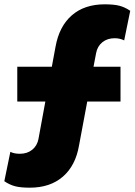

<svg xmlns="http://www.w3.org/2000/svg" viewBox="-52 -741 623 889"><path d="M506 -432V-271H352L314 -68Q298 26 239 77Q180 128 86 128Q44 128 18.5 121.5Q-7 115 -32 98L-4 -38Q13 -29 40 -29Q74 -29 97 -47.5Q120 -66 126 -97L158 -271H28V-432H188L205 -524Q222 -619 280.5 -670Q339 -721 433 -721Q475 -721 500.5 -714.5Q526 -708 551 -691L523 -554Q503 -564 479 -564Q445 -564 422 -545.5Q399 -527 393 -495L381 -432Z"/></svg>

Font: Prodigy Sans Black
Style: Regular
Weight: 900
Designer: Wei Huang
Foundry: Wei Huang
Version: Version 1.003; ttfautohint (v1.8.3)